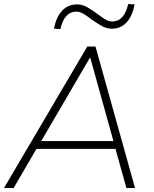

<svg xmlns="http://www.w3.org/2000/svg" viewBox="-26 -937 767 957"><path d="M-6 0 409 -705H450L647 0H604L547 -204L569 -195H132L161 -204L42 0ZM422 -649 176 -228 155 -234H558L541 -228L424 -649ZM275 -792 243 -794Q254 -852 283.5 -883.5Q313 -915 357 -915Q386 -915 411 -900Q436 -885 459 -868Q479 -853 497 -841.5Q515 -830 534 -830Q593 -830 613 -917L645 -915Q634 -857 605 -825.5Q576 -794 532 -794Q503 -794 477.5 -809.5Q452 -825 429 -841Q410 -856 391 -867.5Q372 -879 354 -879Q295 -879 275 -792Z"/></svg>

Font: Mulish ExtraLight ExtraLight
Style: Italic
Weight: 250
Italic angle: -9°
Version: Version 3.603